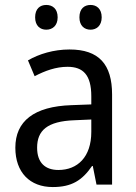

<svg xmlns="http://www.w3.org/2000/svg" viewBox="-20 -746 548 776"><path d="M122 -676C122 -642 142 -626 167 -626C192 -626 213 -642 213 -676C213 -711 192 -726 167 -726C142 -726 122 -711 122 -676ZM301 -676C301 -642 321 -626 346 -626C370 -626 391 -642 391 -676C391 -711 370 -726 346 -726C321 -726 301 -711 301 -676ZM261 -546C197 -546 138 -528 93 -502L120 -438C162 -460 206 -476 253 -476C316 -476 349 -443 349 -357V-324L269 -321C117 -316 42 -256 42 -149C42 -49 101 10 193 10C270 10 312 -17 352 -75H355L370 0H433V-364C433 -486 380 -546 261 -546ZM281 -260 349 -263V-213C349 -111 293 -59 216 -59C164 -59 130 -87 130 -149C130 -218 170 -256 281 -260Z"/></svg>

Font: Noto Sans Lao SemiCondensed
Style: Regular
Weight: 400
Width: 4
Designer: Monotype Design Team
Foundry: Monotype Imaging Inc.
Version: Version 2.003